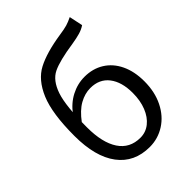

<svg xmlns="http://www.w3.org/2000/svg" viewBox="-232 -937 1072 1072"><g transform="rotate(-45 303.5 -401.5)"><path d="M60.6 -328.2Q60.6 -505.2 100.2 -598.9Q139.8 -692.6 210 -729.2Q280.2 -765.8 399.6 -784.2Q442.6 -790.4 463.8 -796.7Q485 -803 511.4 -816L528.4 -735.4Q508.2 -721.6 481.9 -713.9Q455.6 -706.2 418.2 -700.2Q300 -682.8 247.7 -657.5Q195.4 -632.2 169.7 -556.4Q144 -480.6 144 -311.6Q144 -191.6 187.5 -126Q231 -60.4 314.4 -60.4Q357 -60.4 390.2 -86.8Q423.4 -113.2 442.2 -160.1Q461 -207 461 -268Q461 -354.4 422.3 -404.6Q383.6 -454.8 312.4 -454.8Q269 -454.8 226.4 -431.1Q183.8 -407.4 143.2 -352.4L140 -418.8Q176.8 -469.4 227.5 -495.8Q278.2 -522.2 333.8 -522.2Q398.6 -522.2 448.2 -491.4Q497.8 -460.6 525.3 -403.2Q552.8 -345.8 552.8 -268Q552.8 -184.6 521.1 -120.6Q489.4 -56.6 434.7 -21.7Q380 13.2 315 13.2Q193.4 13.2 127 -75.5Q60.6 -164.2 60.6 -328.2Z"/></g></svg>

Font: 寒蝉端黑体 Light
Style: Regular
Weight: 300
Designer: ChillDuanSans {Warren2060}; 
Source Han Sans {Ryoko NISHIZUKA 西塚涼子 (kana, bopomofo & ideographs); Paul D. Hunt (Latin, G
Foundry: ChillType&Adobe
Version: Version 1.300;Glyphs 3.3 (3306)